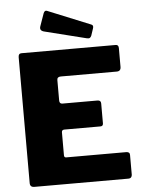

<svg xmlns="http://www.w3.org/2000/svg" viewBox="-62 -1013 788 1061"><g transform="rotate(-5 331.5 -482.0)"><path d="M61 -721Q61 -742 78 -742H601Q617 -742 617 -723V-619Q617 -595 594 -595H284Q263 -595 263 -577V-464Q263 -445 279 -445H474Q493 -445 493 -427V-316Q493 -310 489.5 -305.5Q486 -301 477 -301H278Q263 -301 263 -287V-160Q263 -147 274 -147H607Q627 -147 627 -130V-20Q627 -12 622 -6Q617 0 606 0H85Q61 0 61 -23V-721ZM220 -952Q227 -968 239 -963L477 -866Q490 -861 484 -844L471 -805Q467 -796 461.5 -793Q456 -790 444 -793L212 -851Q187 -858 195 -881Z"/></g></svg>

Font: Libre Franklin Thin ExtraBold
Style: Regular
Weight: 800
Version: Version 3.000